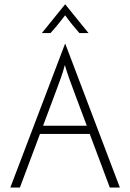

<svg xmlns="http://www.w3.org/2000/svg" viewBox="-20 -843 585 863"><path d="M26.4 0 272.2 -645.8H273.6L518.8 0H473.6L383.3 -241H159.7L69.4 0ZM173.6 -277.8H370.1L310.4 -437.5Q297.9 -470.8 289.6 -494.1Q281.2 -517.4 271.5 -550.7Q262.5 -517.4 254.2 -494.4Q245.8 -471.5 233.3 -437.5ZM168.1 -694.4 272.2 -822.9H273.6L377.8 -694.4H336.8Q320.1 -713.2 304.2 -733Q288.2 -752.8 272.9 -774.3Q256.2 -752.8 240.3 -733Q224.3 -713.2 206.9 -694.4Z"/></svg>

Font: Afacad Flux ExtraLight
Style: Regular
Weight: 250
Designer: Kristian Moeller
Foundry: Dicotype
Version: Version 1.100